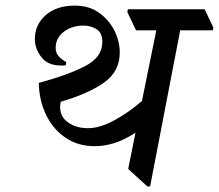

<svg xmlns="http://www.w3.org/2000/svg" viewBox="-20 -653 779 683"><path d="M317 -133Q257 -133 212.5 -163.5Q168 -194 143.5 -245.5Q119 -297 118 -358Q224 -387 284 -418.5Q344 -450 344 -503Q344 -537 323 -549.5Q302 -562 277 -562Q236 -562 207 -540Q178 -518 178 -482Q178 -464 189.5 -452Q201 -440 216 -432L214 -421Q210 -420 205.5 -420Q201 -420 196 -420Q150 -420 127 -450Q104 -480 104 -514Q104 -565 142.5 -599Q181 -633 246 -633Q297 -633 332.5 -607.5Q368 -582 387 -544Q406 -506 406 -466Q406 -399 350.5 -359.5Q295 -320 196 -291Q187 -246 217 -221.5Q247 -197 293 -197Q336 -197 388.5 -226Q441 -255 485 -294L536 -545H464L433 -610L435 -620H708L739 -555L737 -545H621L514 10H504L436 -52L462 -181Q422 -155 386.5 -144Q351 -133 317 -133Z"/></svg>

Font: Tiro Devanagari Sanskrit
Style: Italic
Weight: 400
Italic angle: -11°
Designer: Devanagari: John Hudson & Fiona Ross, assisted by Paul Hanslow. Latin: John Hudson with Paul Hanslow, assisted by Kaja S
Foundry: Tiro Typeworks Ltd.
Version: Version 1.52